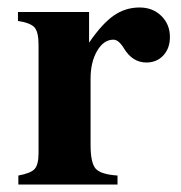

<svg xmlns="http://www.w3.org/2000/svg" viewBox="-20 -493 484 513"><path d="M218 -461V-379Q253 -430 284 -451.5Q315 -473 353 -473Q388 -473 411 -450.5Q434 -428 434 -394Q434 -364 416.5 -345Q399 -326 371 -326Q334 -326 311 -364Q297 -387 283 -387Q257 -387 239.5 -357Q222 -327 222 -283V-106Q222 -58 235.5 -42.5Q249 -27 294 -24V0H29V-24Q62 -30 72.5 -41.5Q83 -53 83 -84V-373Q83 -408 72 -420Q61 -432 28 -437V-461Z"/></svg>

Font: STIX MathJax Main
Style: Bold
Weight: 700
Designer: MicroPress Inc., with final additions and corrections provided by Coen Hoffman, Elsevier (retired)
Version: Version 1.1.1